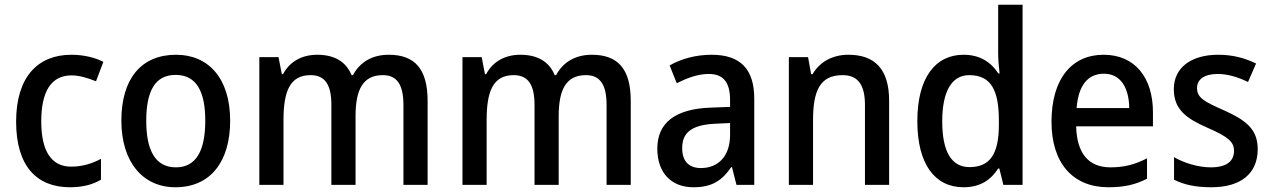

<svg xmlns="http://www.w3.org/2000/svg" viewBox="-20 -780 5365 810"><path d="M275 10C328 10 371 -1 406 -22V-110C369 -90 328 -77 280 -77C197 -77 154 -142 154 -268C154 -396 197 -462 282 -462C316 -462 353 -450 385 -437L416 -519C382 -537 333 -549 281 -549C140 -549 48 -456 48 -267C48 -78 136 10 275 10Z M951 -271C951 -450 859 -549 723 -549C575 -549 492 -447 492 -271C492 -97 582 10 720 10C868 10 951 -98 951 -271ZM597 -270C597 -396 634 -464 721 -464C808 -464 846 -395 846 -271C846 -145 808 -74 722 -74C635 -74 597 -146 597 -270Z M1620 -549C1554 -549 1500 -521 1469 -463H1463C1441 -518 1393 -549 1318 -549C1255 -549 1202 -521 1174 -467H1169L1155 -539H1074V0H1176V-273C1176 -393 1202 -463 1290 -463C1350 -463 1378 -424 1378 -338V0H1480V-290C1480 -402 1511 -463 1595 -463C1654 -463 1682 -424 1682 -337V0H1784V-354C1784 -489 1730 -549 1620 -549Z M2477 -549C2411 -549 2357 -521 2326 -463H2320C2298 -518 2250 -549 2175 -549C2112 -549 2059 -521 2031 -467H2026L2012 -539H1931V0H2033V-273C2033 -393 2059 -463 2147 -463C2207 -463 2235 -424 2235 -338V0H2337V-290C2337 -402 2368 -463 2452 -463C2511 -463 2539 -424 2539 -337V0H2641V-354C2641 -489 2587 -549 2477 -549Z M2982 -549C2914 -549 2852 -531 2805 -504L2835 -429C2879 -451 2924 -468 2970 -468C3028 -468 3060 -437 3060 -358V-329L2979 -326C2829 -321 2753 -262 2753 -153C2753 -51 2812 10 2905 10C2983 10 3025 -17 3065 -75H3068L3087 0H3162V-364C3162 -488 3104 -549 2982 -549ZM2997 -258 3060 -261V-211C3060 -119 3008 -71 2937 -71C2889 -71 2858 -97 2858 -155C2858 -219 2895 -253 2997 -258Z M3559 -549C3495 -549 3439 -521 3408 -467H3402L3389 -539H3308V0H3410V-273C3410 -400 3441 -463 3535 -463C3600 -463 3629 -421 3629 -338V0H3731V-355C3731 -489 3670 -549 3559 -549Z M4045 10C4116 10 4161 -22 4191 -69H4196L4213 0H4294V-760H4191V-555C4191 -532 4194 -494 4197 -470H4192C4161 -517 4115 -549 4045 -549C3926 -549 3850 -452 3850 -269C3850 -86 3925 10 4045 10ZM4070 -75C3993 -75 3955 -142 3955 -268C3955 -391 3993 -463 4069 -463C4162 -463 4194 -398 4194 -271V-250C4193 -132 4158 -75 4070 -75Z M4636 -549C4501 -549 4416 -447 4416 -266C4416 -92 4506 10 4656 10C4723 10 4770 -1 4819 -26V-112C4768 -86 4723 -74 4665 -74C4572 -74 4523 -133 4520 -247H4844V-307C4844 -452 4768 -549 4636 -549ZM4637 -469C4709 -469 4743 -408 4744 -324H4522C4529 -419 4569 -469 4637 -469Z M5286 -151C5286 -237 5233 -274 5145 -314C5057 -352 5030 -369 5030 -409C5030 -445 5061 -468 5117 -468C5160 -468 5205 -454 5245 -434L5279 -512C5230 -536 5179 -549 5119 -549C5007 -549 4932 -496 4932 -404C4932 -318 4985 -280 5074 -241C5162 -203 5186 -181 5186 -144C5186 -100 5155 -74 5088 -74C5034 -74 4974 -93 4933 -117V-22C4974 -1 5023 10 5090 10C5214 10 5286 -47 5286 -151Z"/></svg>

Font: Noto Sans Thai Looped SemiCondensed Medium
Style: Regular
Weight: 500
Width: 4
Designer: Sasikarn Vongin, Ben Mitchell
Foundry: The Fontpad Ltd
Version: Version 1.001